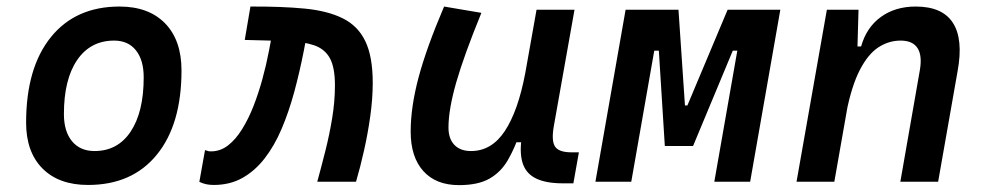

<svg xmlns="http://www.w3.org/2000/svg" viewBox="-20 -547 2970 578"><path d="M245.1 9.8Q157.2 9.8 107.9 -39.8Q58.6 -89.4 58.6 -177.7Q58.6 -342.8 133.1 -435.1Q207.5 -527.3 339.8 -527.3Q427.7 -527.3 477.1 -476.6Q526.4 -425.8 526.4 -335Q526.4 -172.4 452.1 -81.3Q377.9 9.8 245.1 9.8ZM264.6 -92.3Q334.5 -92.3 373.5 -151.1Q412.6 -210 412.6 -314Q412.6 -366.2 389.2 -395.5Q365.7 -424.8 323.7 -424.8Q252.4 -424.8 212.4 -366.5Q172.4 -308.1 172.4 -203.6Q172.4 -151.4 196.8 -121.8Q221.2 -92.3 264.6 -92.3Z M935.1 0Q947.3 -44.4 959.5 -92.8Q971.7 -141.1 980 -191.4Q988.3 -241.7 988.3 -290.5Q988.3 -344.2 972.9 -372.1Q957.5 -399.9 925 -410.9Q892.6 -421.9 841.1 -423.6Q789.6 -425.3 716.8 -426.8L733.9 -527.3Q827.6 -527.8 896.7 -521.2Q965.8 -514.6 1011.7 -491.9Q1057.6 -469.2 1079.8 -422.9Q1102.1 -376.5 1102.1 -297.4Q1102.1 -250 1094.7 -197.5Q1087.4 -145 1075.9 -94Q1064.5 -43 1051.8 0ZM623.5 9.8Q611.8 9.8 601.8 7.8Q591.8 5.9 580.1 0.5L597.2 -95.2Q604 -93.3 606.2 -92.3Q608.4 -91.3 615.2 -91.3Q643.1 -91.3 666.3 -109.1Q689.5 -127 708.7 -158Q728 -189 743.2 -227.8Q758.3 -266.6 770 -309.3Q781.7 -352.1 789.6 -393.6L797.4 -434.6L902.8 -437.5L894.5 -393.6Q881.8 -329.1 865.5 -269Q849.1 -209 827.4 -158.2Q805.7 -107.4 776.4 -69.8Q747.1 -32.2 709.5 -11.2Q671.9 9.8 623.5 9.8Z M1361.8 10.3Q1292.5 10.3 1254.4 -32Q1216.3 -74.2 1216.3 -150.9Q1216.3 -224.6 1240 -313.7Q1263.7 -402.8 1316.9 -527.3L1429.2 -508.3Q1377 -380.9 1353.5 -299.1Q1330.1 -217.3 1330.1 -163.1Q1330.1 -129.4 1347.9 -110.8Q1365.7 -92.3 1397.9 -92.3Q1460 -92.3 1499.8 -152.6Q1539.6 -212.9 1561 -325.7L1553.2 -118.7H1521L1546.4 -150.4Q1529.8 -101.1 1508.8 -64.9Q1487.8 -28.8 1453.6 -9.3Q1419.4 10.3 1361.8 10.3ZM1674.3 4.9Q1625 4.9 1595.2 -9Q1565.4 -22.9 1554.7 -52.2Q1543.9 -81.5 1549.8 -127.4L1544.9 -234.9L1595.2 -517.6H1709.5L1647 -166Q1639.6 -122.6 1651.1 -105.5Q1662.6 -88.4 1700.7 -88.4H1722.7L1706.1 4.9Z M2009.8 -107.4 2043.5 -229.5H2049.3L2170.4 -517.6H2237.3L2215.8 -394.5H2186L2066.4 -107.4ZM1772.5 0 1863.3 -517.6H1971.2L1880.4 0ZM1981.4 -107.4 1963.4 -394.5H1933.6L1955.1 -517.6H2022.5L2042 -229.5H2045.9L2032.7 -107.4ZM2130.4 0 2221.2 -517.6H2329.1L2238.3 0Z M2377.9 0 2469.2 -517.6H2564.5L2561 -394L2491.7 0ZM2690.4 0 2749 -335Q2756.8 -379.4 2742.2 -402.1Q2727.5 -424.8 2691.4 -424.8Q2655.3 -424.8 2624.3 -404.5Q2593.3 -384.3 2568.6 -336.7Q2543.9 -289.1 2527.8 -208L2552.2 -407.2H2572.3Q2588.4 -464.4 2631.6 -495.8Q2674.8 -527.3 2736.8 -527.3Q2816.9 -527.3 2848.6 -478.3Q2880.4 -429.2 2862.8 -333L2804.2 0Z"/></svg>

Font: Cascadia Mono Medium
Style: Italic
Weight: 500
Italic angle: -10°
Monospace: yes
Designer: Aaron Bell
Foundry: Saja Typeworks
Version: Version 2407.024